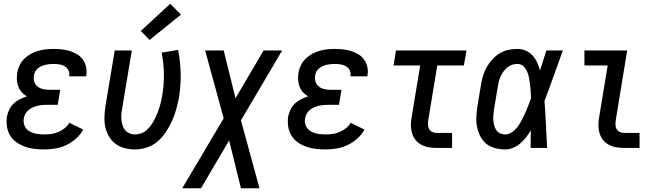

<svg xmlns="http://www.w3.org/2000/svg" viewBox="-20 -789 3540 1024"><path d="M217 8Q190 8 163.5 5Q137 2 112.5 -7Q88 -16 67.5 -30.5Q47 -45 34 -66.5Q21 -88 17 -114.5Q13 -141 17 -168Q21 -186 29.5 -204.5Q38 -223 53 -237Q68 -251 86.5 -260Q105 -269 123 -275Q108 -284 96 -297Q84 -310 77.5 -327Q71 -344 70 -362.5Q69 -381 72 -401Q75 -421 84.5 -440.5Q94 -460 109.5 -475.5Q125 -491 144.5 -501.5Q164 -512 184.5 -518Q205 -524 225.5 -526Q246 -528 266 -528Q289 -528 311 -525.5Q333 -523 353.5 -516.5Q374 -510 392 -499Q410 -488 422 -471Q434 -454 439 -432.5Q444 -411 440 -388Q440 -387 439.5 -385Q439 -383 439 -382H349Q349 -382 349 -383Q349 -384 349 -385Q352 -401 345 -414.5Q338 -428 325.5 -435.5Q313 -443 297.5 -445.5Q282 -448 266 -448Q255 -448 244.5 -447Q234 -446 223 -443.5Q212 -441 201.5 -436.5Q191 -432 182 -424.5Q173 -417 167.5 -407Q162 -397 161 -386Q158 -369 163 -353Q168 -337 181 -327Q194 -317 211 -313.5Q228 -310 245 -310H301L288 -230H232Q219 -230 206.5 -229Q194 -228 181 -225Q168 -222 155.5 -216.5Q143 -211 132.5 -202.5Q122 -194 115.5 -182Q109 -170 107 -157Q103 -136 111.5 -117.5Q120 -99 137 -89Q154 -79 174.5 -75.5Q195 -72 217 -72Q235 -72 253.5 -74.5Q272 -77 290 -84.5Q308 -92 324 -104.5Q340 -117 350 -134L424 -98Q409 -71 385 -49.5Q361 -28 333 -15Q305 -2 275.5 3Q246 8 217 8Z M699 8Q671 8 644.5 1Q618 -6 597 -21.5Q576 -37 562 -60Q548 -83 542 -109.5Q536 -136 537 -164Q538 -192 542 -221L592 -520H683L631 -207Q628 -192 627 -177Q626 -162 628 -147Q630 -132 634.5 -118Q639 -104 648.5 -93.5Q658 -83 671.5 -77.5Q685 -72 700 -72Q717 -72 733.5 -78Q750 -84 763.5 -96.5Q777 -109 787 -123.5Q797 -138 805 -153.5Q813 -169 819.5 -185.5Q826 -202 831 -218Q836 -234 839.5 -250.5Q843 -267 846 -284Q855 -341 854 -397.5Q853 -454 842 -508L930 -523Q942 -462 943.5 -399Q945 -336 935 -271Q929 -240 920.5 -208.5Q912 -177 898.5 -146.5Q885 -116 866 -87Q847 -58 821.5 -35.5Q796 -13 763.5 -2.5Q731 8 699 8ZM778 -576 731 -624 888 -769 945 -711Z M952 215 1173 -158 1074 -520H1173L1236 -265L1386 -520H1485L1265 -147L1364 215H1265L1202 -40L1052 215Z M1717 8Q1690 8 1663.5 5Q1637 2 1612.5 -7Q1588 -16 1567.5 -30.5Q1547 -45 1534 -66.5Q1521 -88 1517 -114.5Q1513 -141 1517 -168Q1521 -186 1529.5 -204.5Q1538 -223 1553 -237Q1568 -251 1586.5 -260Q1605 -269 1623 -275Q1608 -284 1596 -297Q1584 -310 1577.5 -327Q1571 -344 1570 -362.5Q1569 -381 1572 -401Q1575 -421 1584.5 -440.5Q1594 -460 1609.5 -475.5Q1625 -491 1644.5 -501.5Q1664 -512 1684.5 -518Q1705 -524 1725.5 -526Q1746 -528 1766 -528Q1789 -528 1811 -525.5Q1833 -523 1853.5 -516.5Q1874 -510 1892 -499Q1910 -488 1922 -471Q1934 -454 1939 -432.5Q1944 -411 1940 -388Q1940 -387 1939.5 -385Q1939 -383 1939 -382H1849Q1849 -382 1849 -383Q1849 -384 1849 -385Q1852 -401 1845 -414.5Q1838 -428 1825.5 -435.5Q1813 -443 1797.5 -445.5Q1782 -448 1766 -448Q1755 -448 1744.5 -447Q1734 -446 1723 -443.5Q1712 -441 1701.5 -436.5Q1691 -432 1682 -424.5Q1673 -417 1667.5 -407Q1662 -397 1661 -386Q1658 -369 1663 -353Q1668 -337 1681 -327Q1694 -317 1711 -313.5Q1728 -310 1745 -310H1801L1788 -230H1732Q1719 -230 1706.5 -229Q1694 -228 1681 -225Q1668 -222 1655.5 -216.5Q1643 -211 1632.5 -202.5Q1622 -194 1615.5 -182Q1609 -170 1607 -157Q1603 -136 1611.5 -117.5Q1620 -99 1637 -89Q1654 -79 1674.5 -75.5Q1695 -72 1717 -72Q1735 -72 1753.5 -74.5Q1772 -77 1790 -84.5Q1808 -92 1824 -104.5Q1840 -117 1850 -134L1924 -98Q1909 -71 1885 -49.5Q1861 -28 1833 -15Q1805 -2 1775.5 3Q1746 8 1717 8Z M2310 0Q2288 0 2267 -3.5Q2246 -7 2228 -16.5Q2210 -26 2197 -42Q2184 -58 2178 -77Q2172 -96 2171.5 -118Q2171 -140 2175 -161L2221 -440H2079L2092 -520H2468L2454 -440H2312L2264 -148Q2262 -135 2262.5 -122.5Q2263 -110 2269 -100Q2275 -90 2286 -85Q2297 -80 2310 -80H2391V0Z M2675 8Q2647 8 2620.5 1Q2594 -6 2574 -22Q2554 -38 2542 -61.5Q2530 -85 2524.5 -111Q2519 -137 2520.5 -165Q2522 -193 2526 -221L2546 -341Q2550 -364 2557 -387.5Q2564 -411 2576.5 -432.5Q2589 -454 2606.5 -473Q2624 -492 2645.5 -505Q2667 -518 2691 -523Q2715 -528 2739 -528Q2763 -528 2784 -519Q2805 -510 2820 -493.5Q2835 -477 2844.5 -456Q2854 -435 2860 -413Q2869 -440 2877 -466.5Q2885 -493 2894 -520H2982Q2957 -453 2933.5 -385.5Q2910 -318 2884 -251Q2889 -188 2891.5 -125.5Q2894 -63 2898 0H2810Q2810 -23 2810.5 -46.5Q2811 -70 2811 -94Q2800 -75 2786 -57Q2772 -39 2754.5 -24Q2737 -9 2716 -0.5Q2695 8 2675 8ZM2675 -72Q2694 -72 2712 -85Q2730 -98 2742.5 -115.5Q2755 -133 2764.5 -151.5Q2774 -170 2782.5 -189Q2791 -208 2798 -227Q2805 -246 2812 -265Q2812 -284 2810.5 -302Q2809 -320 2807 -338Q2805 -356 2801.5 -374Q2798 -392 2791 -408Q2784 -424 2771 -436Q2758 -448 2739 -448Q2725 -448 2711 -443.5Q2697 -439 2685.5 -429.5Q2674 -420 2665 -407.5Q2656 -395 2650 -382Q2644 -369 2640.5 -355Q2637 -341 2635 -327L2615 -207Q2613 -193 2611.5 -178Q2610 -163 2611 -148.5Q2612 -134 2615.5 -120.5Q2619 -107 2626.5 -95.5Q2634 -84 2647 -78Q2660 -72 2675 -72Z M3310 0Q3288 0 3267 -3.5Q3246 -7 3228 -16.5Q3210 -26 3197 -42Q3184 -58 3178 -77Q3172 -96 3171.5 -118Q3171 -140 3175 -161L3221 -440H3097V-520H3325L3264 -148Q3262 -135 3262.5 -122.5Q3263 -110 3269 -100Q3275 -90 3286 -85Q3297 -80 3310 -80H3391V0Z"/></svg>

Font: Iosevka SS04 Medium
Style: Italic
Weight: 500
Italic angle: -9°
Monospace: yes
Designer: Belleve Invis
Foundry: Belleve Invis
Version: Version 19.0.0; ttfautohint (v1.8.4)